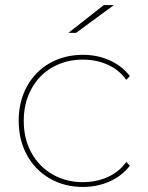

<svg xmlns="http://www.w3.org/2000/svg" viewBox="-20 -737 585 760"><path d="M54 -259Q54 -335 86.5 -394.5Q119 -454 177 -487Q235 -520 308 -520Q365 -520 413.5 -498.5Q462 -477 494 -436L480 -421Q451 -461 406 -481Q361 -501 308 -501Q241 -501 187.5 -470.5Q134 -440 104 -384.5Q74 -329 74 -259Q74 -188 104 -133Q134 -78 187.5 -47Q241 -16 308 -16Q361 -16 406 -36Q451 -56 480 -96L494 -81Q462 -40 413.5 -18.5Q365 3 308 3Q235 3 177 -30.5Q119 -64 86.5 -123.5Q54 -183 54 -259ZM391 -717H431L281 -607H251Z"/></svg>

Font: iiserrat Thin
Style: Regular
Weight: 100
Designer: Akira Ohta
Foundry: Akira Ohta
Version: Version 1.200;Glyphs 3.3.1 (3343)